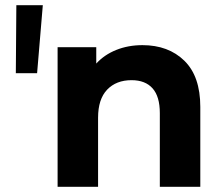

<svg xmlns="http://www.w3.org/2000/svg" viewBox="-20 -720 860 740"><path d="M43 -700H145L123 -438H41ZM752 -308V0H596V-284Q596 -348 568 -379.5Q540 -411 487 -411Q428 -411 393 -374.5Q358 -338 358 -266V0H202V-538H351V-475Q382 -509 428 -527.5Q474 -546 529 -546Q629 -546 690.5 -486Q752 -426 752 -308Z"/></svg>

Font: Montserrat Alternates
Style: Bold
Weight: 700
Designer: Julieta Ulanovsky
Foundry: Julieta Ulanovsky
Version: Version 7.200